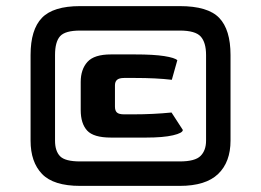

<svg xmlns="http://www.w3.org/2000/svg" viewBox="-20 -608 854 628"><path d="M80 -148V-428Q80 -511 117 -549.5Q154 -588 242 -588H568Q660 -588 697 -549.5Q734 -511 734 -428V-148Q734 -78 693.5 -39Q653 0 568 0H242Q155 0 117.5 -39Q80 -78 80 -148ZM568 -80Q618 -80 636 -98Q654 -116 654 -148V-428Q654 -469 636.5 -488.5Q619 -508 568 -508H242Q193 -508 176.5 -489.5Q160 -471 160 -428V-148Q160 -114 176.5 -97Q193 -80 242 -80ZM244 -248V-340Q244 -381 266 -405.5Q288 -430 343 -430H421Q483 -430 517.5 -424.5Q552 -419 560 -411L542 -347Q491 -353 422 -353H386Q370 -353 363 -347Q356 -341 356 -329V-259Q356 -246 362.5 -240Q369 -234 386 -234H416Q481 -234 541 -240L578 -183Q578 -173 546 -165.5Q514 -158 458 -158H343Q286 -158 265 -181Q244 -204 244 -248Z"/></svg>

Font: Gold Bold
Style: Regular
Weight: 400
Designer: jaiki
Version: Version 1.000